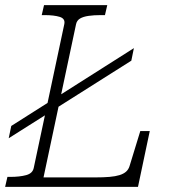

<svg xmlns="http://www.w3.org/2000/svg" viewBox="-34 -730 683 750"><path d="M0 -190 10 -238 489 -542 479 -493ZM385 -710 376 -671H360Q333 -671 312 -668Q291 -665 278.5 -657.5Q266 -650 263 -635L136 -37H338Q370 -37 393.5 -39Q417 -41 433 -46Q449 -51 458.5 -59.5Q468 -68 472 -81L514 -218H551L505 0H-14L-5 -39H6Q43 -39 68.5 -46Q94 -53 98 -75L217 -635Q222 -657 199.5 -664Q177 -671 140 -671H129L138 -710Z"/></svg>

Font: Roboto Serif Thin
Style: Italic
Weight: 250
Italic angle: -10°
Version: Version 1.007